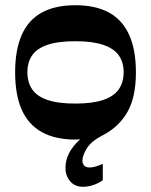

<svg xmlns="http://www.w3.org/2000/svg" viewBox="-20 -524 579 736"><path d="M269 11Q192 11 140.5 -17.5Q89 -46 63.5 -103Q38 -160 38 -247Q38 -333 63.5 -390.5Q89 -448 140.5 -476Q192 -504 269 -504Q346 -504 397.5 -476Q449 -448 475 -390.5Q501 -333 501 -247Q501 -150 467.5 -93Q434 -36 373 -5Q330 17 313 44.5Q296 72 296 92Q296 103 302.5 110.5Q309 118 324 118Q335 118 348 114Q361 110 374 104V167Q355 180 335.5 186Q316 192 298 192Q267 192 249 171Q231 150 231 120Q231 91 244 64.5Q257 38 287 10Q283 10 278.5 10.5Q274 11 269 11ZM85 -247Q85 -209 103 -182Q121 -155 161.5 -141Q202 -127 269 -127Q335 -127 376 -141Q417 -155 435.5 -182Q454 -209 454 -247Q454 -285 435.5 -311.5Q417 -338 376 -352Q335 -366 269 -366Q202 -366 161.5 -352Q121 -338 103 -311.5Q85 -285 85 -247Z"/></svg>

Font: Ojuju
Style: Bold
Weight: 700
Designer: Chisaokwu Joboson, Mirko Velimirovic
Foundry: Udi Foundry
Version: Version 1.000